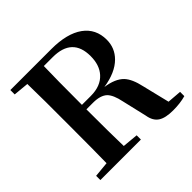

<svg xmlns="http://www.w3.org/2000/svg" viewBox="-186 -924 1119 1119"><g transform="rotate(-45 373.5 -364.5)"><path d="M352 -386Q434 -386 477 -434Q516 -477 516 -551Q516 -703 355 -703H282Q279 -602 279 -386ZM737 -35V0Q691 13 633 13Q570 13 539 -7Q506 -28 498 -78L462 -232Q449 -296 423 -322Q394 -349 334 -349H279Q279 -143 282 -44L379 -35V0H45V-35L140 -44Q142 -143 142 -346V-546L140 -697L45 -706V-742H383Q511 -742 581 -692Q650 -642 650 -552Q650 -484 602 -436Q549 -383 445 -367Q523 -356 560 -318Q592 -284 608 -210L649 -42Z"/></g></svg>

Font: Source Han Serif SC
Style: Bold
Weight: 700
Designer: Ryoko NISHIZUKA  (kana & ideographs); Frank Grießhammer (Latin, Greek & Cyrillic); Wenlong ZHANG  (bopomofo); Sandoll Co
Foundry: Adobe Systems Incorporated
Version: Version 1.001 October 20, 2017